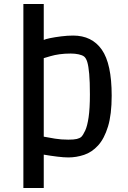

<svg xmlns="http://www.w3.org/2000/svg" viewBox="-20 -775 642 961"><path d="M97 166V-755H199V-575Q206 -579 230 -584Q254 -589 286 -593Q318 -597 346 -597Q440 -597 489.5 -526.5Q539 -456 539 -296Q539 -202 520.5 -141.5Q502 -81 471 -47Q440 -13 401 0Q362 13 322 13Q300 13 267 9Q234 5 199 -1V166ZM322 -76Q350 -76 364.5 -79.5Q379 -83 387 -90Q396 -99 406.5 -121.5Q417 -144 423.5 -188Q430 -232 430 -303Q430 -366 426.5 -405Q423 -444 417 -464Q411 -484 401 -492Q392 -499 374 -503Q356 -507 334 -507Q304 -507 278.5 -503.5Q253 -500 233 -494Q213 -488 199 -484V-91Q225 -86 255.5 -81Q286 -76 322 -76Z"/></svg>

Font: Ruda SemiBold
Style: Regular
Weight: 600
Designer: Mariela Monsalve and Angelina Sanchez
Foundry: Mariela Monsalve and Angelina Sanchez
Version: Version 2.001